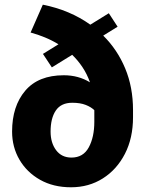

<svg xmlns="http://www.w3.org/2000/svg" viewBox="-20 -791 609 821"><path d="M110.8 -651.9 163.1 -771Q278.8 -748 366.2 -685.5L445.3 -734.4L482.9 -676.8L421.4 -638.7Q481.4 -579.6 515.1 -499Q548.8 -418.5 548.8 -320.3V-289.6Q548.8 -200.7 514.2 -133.3Q479.5 -65.9 419.7 -28.1Q359.9 9.8 283.7 9.8Q208 9.8 151.4 -22.2Q94.7 -54.2 63.2 -108.2Q31.7 -162.1 31.7 -228.5Q31.7 -336.9 87.9 -403.1Q144 -469.2 252.9 -469.2Q315.4 -469.2 364.7 -439Q352.1 -474.6 332.5 -503.9Q313 -533.2 288.6 -556.6L201.7 -502.9L163.6 -560.5L230 -601.6Q202.1 -618.7 171.9 -631.1Q141.6 -643.6 110.8 -651.9ZM196.3 -228.5Q196.3 -180.2 220 -148.7Q243.7 -117.2 285.6 -117.2Q335.9 -117.2 359.6 -160.9Q383.3 -204.6 383.3 -270V-319.8Q370.1 -333 346.7 -342.3Q323.2 -351.6 289.1 -351.6Q241.2 -351.6 218.8 -318.6Q196.3 -285.6 196.3 -228.5Z"/></svg>

Font: Vazirmatn RD UI FD Black
Style: Regular
Weight: 900
Designer: Saber Rastikerdar
Foundry: Saber Rastikerdar
Version: Version 33.003